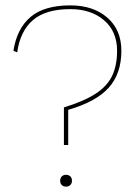

<svg xmlns="http://www.w3.org/2000/svg" viewBox="-20 -690 513 715"><path d="M432 -501Q432 -416 385 -363.5Q338 -311 234 -281V-150H218V-290Q293 -313 336 -341Q379 -369 397.5 -407.5Q416 -446 416 -501Q416 -573 367.5 -614.5Q319 -656 242 -656Q150 -656 102.5 -615Q55 -574 44 -495L30 -501Q43 -584 94 -627Q145 -670 242 -670Q327 -670 379.5 -624.5Q432 -579 432 -501ZM248 -17Q248 -7 242 -1Q236 5 226 5Q216 5 210 -1Q204 -7 204 -17Q204 -27 210 -33Q216 -39 226 -39Q236 -39 242 -33Q248 -27 248 -17Z"/></svg>

Font: Work Sans Hairline
Style: Regular
Weight: 400
Designer: Wei Huang
Foundry: Wei Huang
Version: Version 1.032